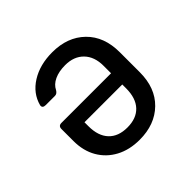

<svg xmlns="http://www.w3.org/2000/svg" viewBox="-142 -717 884 884"><g transform="rotate(-45 300.0 -275.0)"><path d="M300 -560Q399 -560 459.5 -501Q520 -442 520 -340V-210Q520 -108 459.5 -49Q399 10 300 10Q234 10 184.5 -16.5Q135 -43 107.5 -90.5Q80 -138 80 -202V-280Q80 -300 100 -300H423V-349Q423 -408 390 -442Q357 -476 300 -476Q259 -476 230 -462.5Q201 -449 189 -424Q180 -409 167 -409H107Q85 -409 88 -427Q104 -488 161.5 -524Q219 -560 300 -560ZM423 -202V-227H177V-201Q177 -138 209 -104Q241 -70 300 -70Q359 -70 391 -104Q423 -138 423 -202Z"/></g></svg>

Font: Pitagon Sans Mono Medium
Style: Regular
Weight: 500
Monospace: yes
Designer: Travis Tran
Foundry: Pitagon
Version: Version 1.001; ttfautohint (v1.8.4.7-5d5b);gftools[0.9.26]